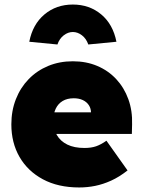

<svg xmlns="http://www.w3.org/2000/svg" viewBox="-20 -816 626 846"><path d="M329 10Q236 10 169 -26Q102 -62 66 -124.5Q30 -187 30 -268Q30 -328 50 -379Q70 -430 106.5 -467.5Q143 -505 192.5 -525.5Q242 -546 301 -546Q360 -546 408.5 -525.5Q457 -505 492 -467.5Q527 -430 545.5 -379Q564 -328 562 -268L561 -226H142L119 -321H400L381 -301V-319Q381 -338 371.5 -352.5Q362 -367 345 -375Q328 -383 305 -383Q276 -383 256 -371Q236 -359 225.5 -337Q215 -315 215 -284Q215 -248 230.5 -221Q246 -194 276.5 -179Q307 -164 352 -164Q382 -164 403.5 -171.5Q425 -179 449 -196L542 -65Q505 -36 469.5 -20Q434 -4 399.5 3Q365 10 329 10ZM233 -620 109 -632Q124 -709 176 -752.5Q228 -796 301 -796Q374 -796 426 -752.5Q478 -709 493 -632L369 -620Q360 -646 341 -660.5Q322 -675 301 -675Q280 -675 261 -660.5Q242 -646 233 -620Z"/></svg>

Font: Lexend Deca Black
Style: Regular
Weight: 900
Designer: Bonnie Shaver-Troup, Thomas Jockin
Foundry: Lexend
Version: Version 1.007